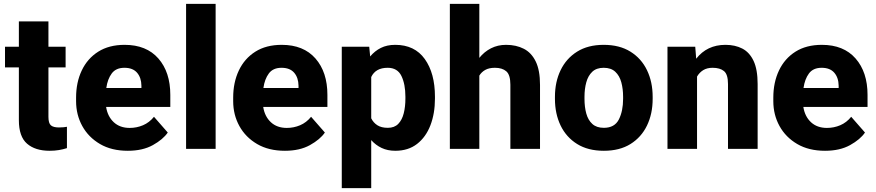

<svg xmlns="http://www.w3.org/2000/svg" viewBox="-20 -770 4530 993"><path d="M319.3 -528.3V-421.4H230.5V-165.5Q230.5 -132.8 243.2 -121.8Q255.9 -110.8 284.7 -110.8Q298.3 -110.8 308.3 -111.8Q318.4 -112.8 326.2 -114.3V-3.9Q306.6 2.4 284.7 6.1Q262.7 9.8 236.8 9.8Q162.1 9.8 119.9 -26.9Q77.6 -63.5 77.6 -148.4V-421.4H5.9V-528.3H77.6V-659.2H230.5V-528.3Z M641.1 9.8Q557.1 9.8 497.3 -25.1Q437.5 -60.1 405.5 -118.2Q373.5 -176.3 373.5 -246.6V-265.1Q373.5 -343.8 402.8 -405.5Q432.1 -467.3 488 -502.7Q543.9 -538.1 624.5 -538.1Q737.3 -538.1 799.1 -467.5Q860.8 -397 860.8 -279.3V-216.8H528.8Q536.6 -167.5 568.4 -137.9Q600.1 -108.4 650.9 -108.4Q687 -108.4 719.7 -122.3Q752.4 -136.2 776.4 -166L847.7 -84.5Q823.2 -48.8 770.5 -19.5Q717.8 9.8 641.1 9.8ZM623.5 -419.4Q579.6 -419.4 557.9 -390.1Q536.1 -360.8 529.8 -314.9H711.4V-326.7Q710.9 -368.2 689 -393.8Q667 -419.4 623.5 -419.4Z M1095.2 -750V0H942.4V-750Z M1453.6 9.8Q1369.6 9.8 1309.8 -25.1Q1250 -60.1 1218 -118.2Q1186 -176.3 1186 -246.6V-265.1Q1186 -343.8 1215.3 -405.5Q1244.6 -467.3 1300.5 -502.7Q1356.4 -538.1 1437 -538.1Q1549.8 -538.1 1611.6 -467.5Q1673.3 -397 1673.3 -279.3V-216.8H1341.3Q1349.1 -167.5 1380.9 -137.9Q1412.6 -108.4 1463.4 -108.4Q1499.5 -108.4 1532.2 -122.3Q1564.9 -136.2 1588.9 -166L1660.2 -84.5Q1635.7 -48.8 1583 -19.5Q1530.3 9.8 1453.6 9.8ZM1436 -419.4Q1392.1 -419.4 1370.4 -390.1Q1348.6 -360.8 1342.3 -314.9H1523.9V-326.7Q1523.4 -368.2 1501.5 -393.8Q1479.5 -419.4 1436 -419.4Z M2229.5 -270V-259.8Q2229.5 -183.1 2206.1 -122.1Q2182.6 -61 2137 -25.6Q2091.3 9.8 2024.4 9.8Q1984.4 9.8 1953.6 -4.9Q1922.9 -19.5 1899.9 -45.4V203.1H1747.6V-528.3H1889.6L1894.5 -478Q1918 -506.3 1949.7 -522.2Q1981.4 -538.1 2023.9 -538.1Q2124.5 -538.1 2177 -464.6Q2229.5 -391.1 2229.5 -270ZM2076.7 -259.8V-270Q2076.7 -334.5 2056.2 -377Q2035.6 -419.4 1984.9 -419.4Q1922.4 -419.4 1899.9 -371.6V-158.2Q1911.1 -135.3 1931.9 -122.1Q1952.6 -108.9 1985.8 -108.9Q2020 -108.9 2039.8 -129.4Q2059.6 -149.9 2068.1 -184.1Q2076.7 -218.3 2076.7 -259.8Z M2459 -750V-470.7Q2484.4 -502.4 2519.5 -520.3Q2554.7 -538.1 2597.2 -538.1Q2649.4 -538.1 2689 -517.8Q2728.5 -497.6 2750.7 -452.1Q2772.9 -406.7 2772.9 -331.1V0H2619.6V-332Q2619.6 -382.8 2598.6 -401.1Q2577.6 -419.4 2539.6 -419.4Q2509.3 -419.4 2489.7 -408.4Q2470.2 -397.5 2459 -378.9V0H2306.6V-750Z M2850.1 -258.8V-269Q2850.1 -346.2 2879.4 -407Q2908.7 -467.8 2964.8 -502.9Q3021 -538.1 3102.1 -538.1Q3184.1 -538.1 3240.5 -502.9Q3296.9 -467.8 3326.2 -407Q3355.5 -346.2 3355.5 -269V-258.8Q3355.5 -181.6 3326.2 -120.8Q3296.9 -60.1 3240.7 -25.1Q3184.6 9.8 3103 9.8Q3021.5 9.8 2965.1 -25.1Q2908.7 -60.1 2879.4 -120.8Q2850.1 -181.6 2850.1 -258.8ZM3002.9 -269V-258.8Q3002.9 -216.8 3012.2 -182.9Q3021.5 -148.9 3043.5 -128.9Q3065.4 -108.9 3103 -108.9Q3158.7 -108.9 3180.7 -152.3Q3202.6 -195.8 3202.6 -258.8V-269Q3202.6 -310.1 3193.4 -344.2Q3184.1 -378.4 3162.1 -398.9Q3140.1 -419.4 3102.1 -419.4Q3064.9 -419.4 3043.2 -398.9Q3021.5 -378.4 3012.2 -344.2Q3002.9 -310.1 3002.9 -269Z M3665.5 -419.4Q3636.7 -419.4 3616.9 -407.2Q3597.2 -395 3585 -374V0H3432.1V-528.3H3575.7L3580.6 -466.3Q3636.7 -538.1 3731.9 -538.1Q3781.7 -538.1 3819.1 -518.8Q3856.4 -499.5 3877.4 -455.1Q3898.4 -410.6 3898.4 -335V0H3745.1V-335.4Q3745.1 -385.3 3724.4 -402.3Q3703.6 -419.4 3665.5 -419.4Z M4247.1 9.8Q4163.1 9.8 4103.3 -25.1Q4043.5 -60.1 4011.5 -118.2Q3979.5 -176.3 3979.5 -246.6V-265.1Q3979.5 -343.8 4008.8 -405.5Q4038.1 -467.3 4094 -502.7Q4149.9 -538.1 4230.5 -538.1Q4343.3 -538.1 4405 -467.5Q4466.8 -397 4466.8 -279.3V-216.8H4134.8Q4142.6 -167.5 4174.3 -137.9Q4206.1 -108.4 4256.8 -108.4Q4293 -108.4 4325.7 -122.3Q4358.4 -136.2 4382.3 -166L4453.6 -84.5Q4429.2 -48.8 4376.5 -19.5Q4323.7 9.8 4247.1 9.8ZM4229.5 -419.4Q4185.5 -419.4 4163.8 -390.1Q4142.1 -360.8 4135.7 -314.9H4317.4V-326.7Q4316.9 -368.2 4294.9 -393.8Q4272.9 -419.4 4229.5 -419.4Z"/></svg>

Font: Vazirmatn RD ExtraBold
Style: Regular
Weight: 800
Designer: Saber Rastikerdar
Foundry: Saber Rastikerdar
Version: Version 32.102